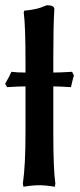

<svg xmlns="http://www.w3.org/2000/svg" viewBox="-36 -712 306 738"><path d="M62 -201.2V-379.9Q36.6 -379.9 -8.8 -377L-16.1 -390.1Q0.5 -418.5 7.8 -436Q30.8 -433.1 62 -433.1V-475.1Q62 -615.2 55.2 -664.1L57.1 -670.9Q78.1 -672.9 95 -676.3Q111.8 -679.7 119.4 -682.4Q127 -685.1 144 -691.9Q172.9 -691.9 172.9 -676.8Q168.9 -615.7 168.9 -493.2V-433.1Q189.9 -433.1 241.2 -436L248 -421.9Q243.2 -406.2 236.8 -377Q191.4 -379.9 168.9 -379.9V-200.2Q168.9 -62 176.8 -5.9L174.8 5.9Q140.6 0 115.2 0Q88.9 0 54.2 5.9L51.8 -5.9Q62 -75.7 62 -201.2Z"/></svg>

Font: Linear Smooth
Style: Bold
Weight: 700
Designer: Philipp H. Poll, Flanker
Foundry: Philipp H. Poll, reworked by Flanker
Version: Version 1.061 | FøM Fix